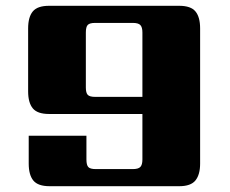

<svg xmlns="http://www.w3.org/2000/svg" viewBox="-20 -642 792 662"><path d="M308 -308H471V-530Q471 -548 464 -555.5Q457 -563 438 -563H308Q289 -563 282.5 -556Q276 -549 276 -530V-340Q276 -322 282.5 -315Q289 -308 308 -308ZM149 -622H598Q638 -622 654 -602.5Q670 -583 670 -544V-78Q670 -40 654 -20Q638 0 598 0H151Q111 0 95 -19.5Q79 -39 79 -78V-174H278V-92Q278 -73 284.5 -66Q291 -59 310 -59H438Q457 -59 464 -66.5Q471 -74 471 -92V-249H149Q109 -249 93 -268.5Q77 -288 77 -327V-544Q77 -583 93 -602.5Q109 -622 149 -622Z"/></svg>

Font: Sarpanch ExtraBold
Style: Regular
Weight: 800
Designer: Manushi Parikh (Devanagari and Latin), Jyotish Sonowal (Devanagari)
Foundry: Indian Type Foundry
Version: Version 2.004;PS 1.0;hotconv 1.0.78;makeotf.lib2.5.61930; tt